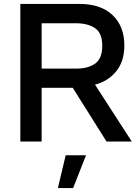

<svg xmlns="http://www.w3.org/2000/svg" viewBox="-20 -724 699 982"><path d="M84 0V-704H385Q496 -704 556 -646.5Q616 -589 616 -492Q616 -411 575 -360Q534 -309 466 -291L654 0H525L352 -275H193V0ZM193 -373H369Q431 -373 467 -399Q503 -425 503 -490Q503 -555 466 -580Q429 -605 369 -605H193ZM420 70 354 238H276L316 70Z"/></svg>

Font: Prodigy Sans Medium
Style: Regular
Weight: 500
Designer: Wei Huang
Foundry: Wei Huang
Version: Version 1.003; ttfautohint (v1.8.3)